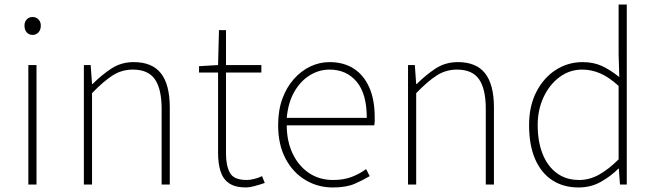

<svg xmlns="http://www.w3.org/2000/svg" viewBox="-20 -814 2890 847"><path d="M105 0V-527H141V0ZM124 -660Q108 -660 98 -671Q88 -682 88 -701Q88 -718 98 -728.5Q108 -739 124 -739Q139 -739 149.5 -728.5Q160 -718 160 -701Q160 -682 149.5 -671Q139 -660 124 -660Z M350 0V-527H380L386 -443H388Q429 -484 472 -512Q515 -540 570 -540Q651 -540 690 -490.5Q729 -441 729 -339V0H693V-334Q693 -421 663.5 -464Q634 -507 566 -507Q517 -507 476.5 -481Q436 -455 386 -403V0Z M1066 13Q1017 13 990 -6Q963 -25 952.5 -59.5Q942 -94 942 -140V-494H858V-522L942 -527L946 -681H977V-527H1133V-494H977V-135Q977 -84 994 -52Q1011 -20 1069 -20Q1084 -20 1103 -25Q1122 -30 1136 -37L1148 -7Q1125 1 1102.5 7Q1080 13 1066 13Z M1448 13Q1382 13 1327 -20Q1272 -53 1239.5 -114.5Q1207 -176 1207 -262Q1207 -327 1225.5 -378Q1244 -429 1276.5 -465.5Q1309 -502 1349.5 -521Q1390 -540 1434 -540Q1495 -540 1539.5 -512Q1584 -484 1608.5 -429.5Q1633 -375 1633 -297Q1633 -289 1633 -280.5Q1633 -272 1631 -261H1245Q1245 -192 1270.5 -137.5Q1296 -83 1342 -51.5Q1388 -20 1450 -20Q1495 -20 1530 -33Q1565 -46 1595 -68L1611 -37Q1581 -19 1544 -3Q1507 13 1448 13ZM1245 -294H1598Q1598 -401 1553 -454Q1508 -507 1434 -507Q1387 -507 1346 -481.5Q1305 -456 1278 -408.5Q1251 -361 1245 -294Z M1780 0V-527H1810L1816 -443H1818Q1859 -484 1902 -512Q1945 -540 2000 -540Q2081 -540 2120 -490.5Q2159 -441 2159 -339V0H2123V-334Q2123 -421 2093.5 -464Q2064 -507 1996 -507Q1947 -507 1906.5 -481Q1866 -455 1816 -403V0Z M2532 13Q2466 13 2417 -18.5Q2368 -50 2341 -111.5Q2314 -173 2314 -262Q2314 -347 2346.5 -409.5Q2379 -472 2432.5 -506Q2486 -540 2550 -540Q2598 -540 2635 -523Q2672 -506 2712 -474L2709 -573V-794H2745V0H2715L2710 -70H2708Q2675 -37 2631 -12Q2587 13 2532 13ZM2535 -20Q2581 -20 2623.5 -44Q2666 -68 2709 -111V-435Q2666 -474 2627.5 -490.5Q2589 -507 2548 -507Q2493 -507 2448.5 -474Q2404 -441 2378 -385.5Q2352 -330 2352 -262Q2352 -190 2373.5 -135.5Q2395 -81 2436 -50.5Q2477 -20 2535 -20Z"/></svg>

Font: Noto Sans SC Thin
Style: Regular
Weight: 100
Designer: Ryoko NISHIZUKA 西塚涼子 (kana, bopomofo & ideographs); Paul D. Hunt (Latin, Greek & Cyrillic); Sandoll Communications 산돌커뮤니
Foundry: Adobe
Version: Version 2.004-H2;hotconv 1.0.118;makeotfexe 2.5.65603